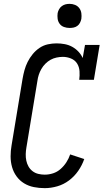

<svg xmlns="http://www.w3.org/2000/svg" viewBox="-20 -968 540 996"><path d="M212 8Q183 8 155.5 2.5Q128 -3 105 -17Q82 -31 66 -53Q50 -75 42.5 -101.5Q35 -128 35 -157Q35 -186 40 -214L97 -559Q101 -582 107 -604Q113 -626 123.5 -647Q134 -668 149.5 -687Q165 -706 185 -719.5Q205 -733 228 -738Q251 -743 273 -743Q295 -743 316 -739Q337 -735 355 -725Q373 -715 387 -700Q401 -685 409 -667L421 -735H497L467 -554H391Q394 -576 392.5 -598.5Q391 -621 380 -638.5Q369 -656 348.5 -664.5Q328 -673 306 -673Q290 -673 273.5 -669.5Q257 -666 242.5 -658Q228 -650 215.5 -637.5Q203 -625 194.5 -610Q186 -595 181 -579.5Q176 -564 174 -548L117 -203Q114 -186 113.5 -168.5Q113 -151 116.5 -134.5Q120 -118 128 -104Q136 -90 149 -80Q162 -70 178.5 -66Q195 -62 212 -62Q234 -62 255.5 -69Q277 -76 294.5 -91.5Q312 -107 324.5 -126.5Q337 -146 344 -167L417 -143Q406 -111 386 -82Q366 -53 338 -32Q310 -11 277 -1.5Q244 8 212 8ZM341 -823Q326 -823 312 -828Q298 -833 289.5 -844.5Q281 -856 279 -870.5Q277 -885 279 -900Q281 -910 286.5 -920Q292 -930 301 -936.5Q310 -943 320 -945.5Q330 -948 341 -948Q356 -948 369.5 -942.5Q383 -937 391.5 -925.5Q400 -914 402 -899.5Q404 -885 402 -870Q400 -860 395 -850Q390 -840 381 -833.5Q372 -827 361.5 -825Q351 -823 341 -823Z"/></svg>

Font: Iosevka Gothic
Style: Italic
Weight: 400
Italic angle: -9°
Monospace: yes
Designer: Belleve Invis
Foundry: Belleve Invis
Version: Version 15.5.1; ttfautohint (v1.8.4)